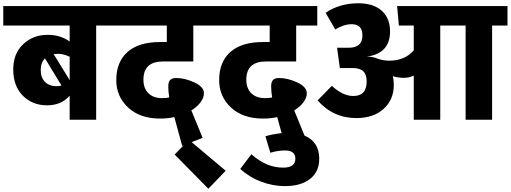

<svg xmlns="http://www.w3.org/2000/svg" viewBox="-40 -732 3123 1174"><path d="M642 -695V-576H548V0H386V-147Q335 -88 248 -88Q158 -88 99.5 -147Q41 -206 41 -307Q41 -405 102 -462Q163 -519 251 -519Q330 -519 386 -478V-576H-20V-695ZM386 -385Q348 -403 314 -403Q304 -403 288 -401L386 -242ZM209 -304Q209 -258 235 -231.5Q261 -205 305 -205Q323 -205 336 -209L235 -375Q209 -349 209 -304Z M956 -356Q837 -356 837 -244Q837 -192 867.5 -162Q898 -132 950 -132Q978 -132 995 -136Q989 -171 989 -204Q989 -231 1000.5 -243Q1012 -255 1038 -255Q1090 -255 1148.5 -228Q1207 -201 1207 -162Q1207 -135 1186.5 -107Q1166 -79 1130 -57L1199 111L1074 160L1026 -16Q986 -7 939 -7Q816 -7 743.5 -74.5Q671 -142 671 -242Q671 -353 739.5 -414Q808 -475 940 -475H980V-576H602V-695H1271V-576H1142V-356Z M1234 422 1028 213 1115 123 1340 312Z M1822 97Q1912 135 1912 239Q1912 318 1856 362Q1800 406 1702 406Q1629 406 1557 379Q1485 352 1429 301L1497 211Q1588 293 1691 293Q1766 293 1766 238Q1766 188 1703 188Q1659 188 1613 202L1583 101Q1623 89 1682 82L1655 -16Q1615 -7 1568 -7Q1445 -7 1372.5 -74.5Q1300 -142 1300 -242Q1300 -353 1368.5 -414Q1437 -475 1569 -475H1609V-576H1231V-695H1900V-576H1771V-356H1585Q1466 -356 1466 -244Q1466 -192 1496.5 -162Q1527 -132 1579 -132Q1607 -132 1624 -136Q1618 -171 1618 -204Q1618 -231 1629.5 -243Q1641 -255 1667 -255Q1719 -255 1777.5 -228Q1836 -201 1836 -162Q1836 -135 1815.5 -107Q1795 -79 1759 -57Z M3063 -695V-576H2969V0H2807V-576H2652V0H2490V-270Q2462 -256 2429 -256Q2396 -256 2362 -266Q2368 -242 2368 -213Q2368 -123 2306 -66.5Q2244 -10 2139 -10Q1997 -10 1902 -118L1989 -207Q2057 -145 2120 -145Q2202 -145 2202 -234Q2202 -276 2181.5 -296Q2161 -316 2116 -316H2038L2021 -440H2092Q2176 -440 2176 -515Q2176 -584 2111 -584Q2063 -584 2010 -552L1951 -654Q2037 -712 2151 -712Q2243 -712 2294 -666.5Q2345 -621 2345 -540Q2345 -405 2203 -386Q2241 -386 2272 -372Q2307 -361 2340 -361Q2435 -361 2490 -424V-576H2399L2388 -695Z"/></svg>

Font: FiraGO ExtraBold
Style: Regular
Weight: 800
Designer: bBox Type
Foundry: bBox Type GmbH
Version: Version 1.001;PS 001.001;hotconv 1.0.88;makeotf.lib2.5.64775